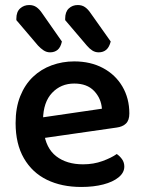

<svg xmlns="http://www.w3.org/2000/svg" viewBox="-20 -729 571 763"><path d="M116 -175 111 -257 385 -297Q382 -338 354 -367.5Q326 -397 275 -397Q222 -397 187 -360Q152 -323 151 -254L154 -207Q162 -140 203.5 -108Q245 -76 310 -76Q352 -76 387.5 -89Q423 -102 444 -117Q457 -108 465.5 -95.5Q474 -83 474 -67Q474 -43 451.5 -24.5Q429 -6 390.5 4Q352 14 303 14Q225 14 166.5 -14.5Q108 -43 75 -100Q42 -157 42 -240Q42 -301 60.5 -347Q79 -393 111 -423.5Q143 -454 185.5 -469.5Q228 -485 275 -485Q340 -485 389.5 -458.5Q439 -432 466.5 -385Q494 -338 494 -278Q494 -251 480.5 -238Q467 -225 443 -222ZM131 -548 45 -649V-655Q45 -682 60 -695.5Q75 -709 96 -709Q113 -709 125 -700.5Q137 -692 147 -677L226 -564Q221 -541 209 -531Q197 -521 179 -521Q165 -521 153 -529Q141 -537 131 -548ZM325 -548 239 -649V-655Q239 -682 253.5 -695.5Q268 -709 289 -709Q306 -709 318 -700.5Q330 -692 340 -677L420 -564Q414 -541 402 -531Q390 -521 372 -521Q358 -521 346.5 -528.5Q335 -536 325 -548Z"/></svg>

Font: BalooTamma2SemiBold
Style: Regular
Weight: 600
Designer: Divya Kowshik, Shuchita Grover and Ek Type
Foundry: Ek Type
Version: Version 1.700